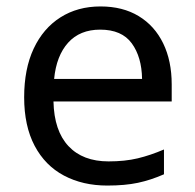

<svg xmlns="http://www.w3.org/2000/svg" viewBox="-20 -566 604 596"><path d="M292 -546Q361 -546 410.5 -516Q460 -486 486.5 -431.5Q513 -377 513 -304V-251H146Q148 -160 192.5 -112.5Q237 -65 317 -65Q368 -65 407.5 -74.5Q447 -84 489 -102V-25Q448 -7 408 1.5Q368 10 313 10Q237 10 178.5 -21Q120 -52 87.5 -113.5Q55 -175 55 -264Q55 -352 84.5 -415Q114 -478 167.5 -512Q221 -546 292 -546ZM291 -474Q228 -474 191.5 -433.5Q155 -393 148 -321H421Q420 -389 389 -431.5Q358 -474 291 -474Z"/></svg>

Font: Noto Sans NKo Unjoined
Style: Regular
Weight: 400
Designer: Monotype Design Team
Foundry: Monotype Imaging Inc.
Version: Version 2.004